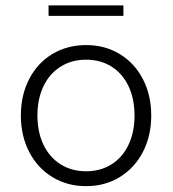

<svg xmlns="http://www.w3.org/2000/svg" viewBox="-20 -662 620 690"><path d="M55 -247Q55 -320 84.8 -377.8Q114.5 -435.5 168 -467.8Q221.5 -500 289.5 -500Q357 -500 410.2 -467.8Q463.5 -435.5 493.5 -377.8Q523.5 -320 523.5 -247Q523.5 -173.5 493.5 -115.8Q463.5 -58 410.2 -25.5Q357 7 289.5 7Q222 7 168.5 -25.5Q115 -58 85 -115.8Q55 -173.5 55 -247ZM289.5 -46.5Q341.5 -46.5 381 -71.5Q420.5 -96.5 442 -142Q463.5 -187.5 463.5 -247Q463.5 -306.5 442 -352Q420.5 -397.5 381 -422.5Q341.5 -447.5 289.5 -447.5Q237.5 -447.5 197.8 -422.5Q158 -397.5 136.2 -352Q114.5 -306.5 114.5 -247Q114.5 -187.5 136.2 -142Q158 -96.5 197.8 -71.5Q237.5 -46.5 289.5 -46.5ZM154.5 -642.5H423.5V-605H154.5Z"/></svg>

Font: HK Grotesk Light
Style: Regular
Weight: 300
Designer: Alfredo Marco Pradil
Foundry: Hanken Design Co.
Version: Version 3.001